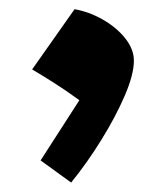

<svg xmlns="http://www.w3.org/2000/svg" viewBox="-20 -819 355 411"><path d="M132.3 -428.2 66.9 -475.6 149.9 -604.5Q119.6 -626.5 95.7 -641.6Q71.8 -656.7 48.8 -670.4L139.6 -799.3Q170.4 -793.9 199.7 -777.3Q229 -760.7 247.8 -737.3Q266.6 -713.9 266.6 -689Q266.6 -659.7 247.1 -614.3Q227.5 -568.8 196.8 -519.3Q166 -469.7 132.3 -428.2Z"/></svg>

Font: Pinar DS2-Bold
Style: Regular
Weight: 700
Designer: Amin Abedi
Version: Version 2.000